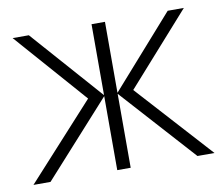

<svg xmlns="http://www.w3.org/2000/svg" viewBox="-61 -566 741 639"><g transform="rotate(-10 309.0 -246.5)"><path d="M286.1 -493.2H331.5V-253.4L543.5 -493.2H598.1L384.8 -253.4L614.7 0H557.1L331.5 -250V0H286.1V-250L60.5 0H2.9L231.9 -251.5L19.5 -493.2H74.2L286.1 -253.4Z"/></g></svg>

Font: Bpm'online Open Sans Light
Style: Regular
Weight: 300
Foundry: Ascender Corporation
Version: Version 1.10